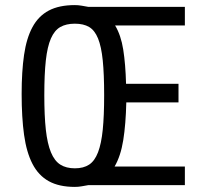

<svg xmlns="http://www.w3.org/2000/svg" viewBox="-20 -727 806 754"><path d="M327 0Q315 2 301.5 4.5Q288 7 274 7Q212 7 171.5 -15.5Q131 -38 107.5 -83.5Q84 -129 74.5 -197.5Q65 -266 65 -358Q65 -446 74.5 -511.5Q84 -577 107.5 -620.5Q131 -664 171.5 -685.5Q212 -707 274 -707Q288 -707 301.5 -704.5Q315 -702 327 -700H706V-627H432Q455 -589 464 -532Q473 -475 475 -398H681V-325H476Q474 -239 464 -176.5Q454 -114 430 -73H706V0ZM389 -353Q389 -436 383.5 -490Q378 -544 365 -576Q352 -608 330 -621Q308 -634 274 -634Q240 -634 217 -621Q194 -608 180 -576Q166 -544 160 -490Q154 -436 154 -353Q154 -272 160 -217.5Q166 -163 180 -129Q194 -95 217 -80.5Q240 -66 274 -66Q308 -66 330 -80.5Q352 -95 365 -129Q378 -163 383.5 -217.5Q389 -272 389 -353Z"/></svg>

Font: Share
Style: Regular
Weight: 400
Designer: Ralph du Carrois
Version: Version 1.001